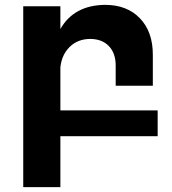

<svg xmlns="http://www.w3.org/2000/svg" viewBox="-20 -564 711 795"><path d="M632.8 -106.9V0H230V210.9H76.2V-538.1H230V-443.8Q286.1 -542.5 415 -543.9Q505.9 -543.9 559.3 -488.3Q612.8 -432.6 612.8 -337.9V-209H459V-293Q459 -343.8 430.7 -373.3Q402.3 -402.8 353 -402.8Q301.3 -402.3 268.3 -369.6Q235.4 -336.9 230 -285.2V-106.9Z"/></svg>

Font: Montserrat arm SemiBold
Style: Regular
Weight: 600
Designer: Julieta Ulanovsky
Foundry: Julieta Ulanovsky
Version: Version 6.000;PS 006.000;hotconv 1.0.88;makeotf.lib2.5.64775